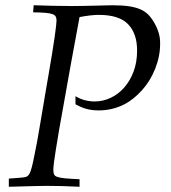

<svg xmlns="http://www.w3.org/2000/svg" viewBox="-20 -713 651 733"><path d="M13.7 0V-31.2Q73.2 -34.7 80.6 -38.1Q85.4 -41 89.1 -44.7Q92.8 -48.3 97.2 -60.8Q101.6 -73.2 106.9 -97.9Q112.3 -122.6 120.6 -166.5Q121.1 -168.5 123.8 -184.6Q126.5 -200.7 130.9 -225.3Q135.3 -250 140.1 -279.5Q145 -309.1 149.9 -337.6Q154.8 -366.2 158.9 -390.6Q163.1 -415 165.5 -428.7Q181.2 -519.5 188.5 -570.8Q195.8 -622.1 195.8 -634.8Q195.8 -644 192.6 -649.9Q189.5 -655.8 179.9 -659.2Q170.4 -662.6 152.8 -664.1Q135.3 -665.5 106.4 -666L108.4 -692.9Q109.9 -692.9 128.2 -692.4Q146.5 -691.9 181.6 -690.9Q185.5 -690.9 195.8 -690.7Q206.1 -690.4 217.5 -690.4Q229 -690.4 239 -690.2Q249 -689.9 252 -689.9Q273.4 -689.9 297.6 -690.4Q321.8 -690.9 343.8 -691.4Q365.7 -691.9 383.3 -692.4Q400.9 -692.9 409.2 -692.9Q445.8 -692.9 471.4 -689.2Q497.1 -685.5 515.6 -677.5Q534.2 -669.4 546.6 -656.5Q559.1 -643.6 569.3 -625.5Q580.1 -606.9 585.9 -587.2Q591.8 -567.4 591.3 -545.4Q591.3 -498 572.3 -450.2Q553.2 -402.8 522 -368.4Q490.7 -334 457 -315.9Q410.6 -291.5 356.9 -291.5Q331.1 -291.5 310.5 -297.1Q290 -302.7 268.1 -314.9V-345.7Q301.3 -325.7 341.8 -325.7Q372.6 -325.7 401.6 -339.1Q430.7 -352.5 453.4 -377.9Q476.1 -403.3 489.7 -439.2Q503.4 -475.1 503.4 -520Q503.4 -585 469 -620.6Q434.6 -656.2 357.4 -656.2Q342.3 -656.2 324 -654.1Q305.7 -651.9 283.7 -647.9L251 -470.7L205.6 -216.8Q197.8 -169.4 193.1 -141.1Q188.5 -112.8 186.5 -96.9Q184.6 -81.1 184.1 -75Q183.6 -68.8 183.6 -64.9Q183.6 -54.2 186 -47.9Q188.5 -41.5 198.2 -37.8Q208 -34.2 228.3 -32.2Q248.5 -30.3 283.7 -28.8V0Q245.6 -2 214.8 -2.7Q184.1 -3.4 160.2 -3.4Q152.3 -3.4 116.2 -2.7Q80.1 -2 13.7 0Z"/></svg>

Font: XB Kayhan
Style: Italic
Weight: 400
Italic angle: -12°
Designer: Behnam
Foundry: Irmug
Version: Version 7.300 2009